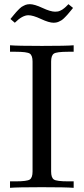

<svg xmlns="http://www.w3.org/2000/svg" viewBox="-20 -900 401 920"><path d="M28 0V-31H54Q110 -31 123 -40Q136 -49 136 -78V-605Q136 -634 123 -643Q110 -652 54 -652H28V-683Q63 -680 181 -680Q298 -680 333 -683V-652H307Q251 -652 238 -643Q225 -634 225 -605V-78Q225 -49 238 -40Q251 -31 307 -31H333V0Q298 -3 180 -3Q63 -3 28 0ZM30 -809Q32 -812 39.5 -820.5Q47 -829 49 -832Q51 -835 57.5 -842Q64 -849 66.5 -851.5Q69 -854 74.5 -859.5Q80 -865 83.5 -867Q87 -869 92.5 -872Q98 -875 102 -876.5Q106 -878 111.5 -879Q117 -880 123 -880Q145 -880 183.5 -862Q222 -844 244 -844Q251 -844 257 -845Q263 -846 269 -849Q275 -852 278.5 -854Q282 -856 288 -861Q294 -866 295.5 -867.5Q297 -869 302 -874L308 -880L330 -862Q328 -859 320.5 -850.5Q313 -842 311 -839Q309 -836 302.5 -829Q296 -822 293.5 -819.5Q291 -817 285.5 -811.5Q280 -806 276.5 -804Q273 -802 267.5 -799Q262 -796 258 -794.5Q254 -793 248.5 -792Q243 -791 237 -791Q215 -791 176.5 -809Q138 -827 116 -827Q87 -827 51 -791Z"/></svg>

Font: CMU Serif
Style: Roman
Weight: 500
Version: Version 0.7.0